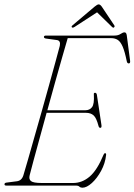

<svg xmlns="http://www.w3.org/2000/svg" viewBox="-20 -866 627 896"><path d="M336 0H9Q0.5 0 1 -6.5Q1 -13 11.5 -14L58 -20Q81 -22.5 89 -47.5Q97.5 -75 111 -122.5Q124.5 -170 141.2 -228.8Q158 -287.5 175.8 -350.2Q193.5 -413 209.8 -471.8Q226 -530.5 239 -577.8Q252 -625 259 -652Q264 -676 246 -679L195 -686Q185 -687.5 185 -693.5Q185 -700 194.5 -700H514Q531.5 -700 542.5 -707.5Q553.5 -715 561 -715Q569.5 -715 571.5 -701.5L587 -583.5Q589 -570 581 -570Q573.5 -570 571.5 -580.5Q562.5 -625 552.5 -648.2Q542.5 -671.5 529.5 -679.8Q516.5 -688 499 -688H296Q286 -654.5 270.8 -600.8Q255.5 -547 237.2 -482.2Q219 -417.5 201 -351.5H378.5Q398.5 -351.5 409.5 -366Q420.5 -380.5 418 -424Q416.5 -433 423.5 -433Q430 -433 432 -424.5L453.5 -282Q455 -270 449 -269.5Q442 -268.5 439.5 -279Q430 -315.5 416.8 -327.5Q403.5 -339.5 381 -339.5H197.5Q180.5 -277.5 164.8 -220.2Q149 -163 136.8 -118Q124.5 -73 118.5 -48.5Q113.5 -30 124.5 -21Q135.5 -12 175 -12H321Q363.5 -12 398.5 -42Q433.5 -72 463.5 -144.5Q466 -151 470.5 -151Q476.5 -151 475 -142Q471 -104 452 -69Q433 -34 408.8 -12Q384.5 10 364.5 10Q356 10 350.5 5Q345 0 336 0ZM511 -737.5Q507.5 -735 502 -741L433 -808.5L329 -741Q319 -734.5 315.5 -738.5Q312 -742 318 -747.5L421.5 -835Q434 -845.5 440.5 -845.5Q447.5 -845.5 455 -835L513.5 -747.5Q517 -741.5 511 -737.5Z"/></svg>

Font: Fraunces 144pt Soft Thin
Style: Italic
Weight: 100
Italic angle: -16°
Version: Version 1.000;[0bf87f6ff]